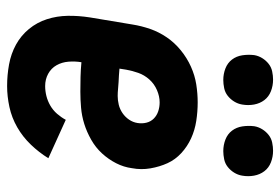

<svg xmlns="http://www.w3.org/2000/svg" viewBox="-144 -636 788 540"><g transform="rotate(90 250.0 -366.0)"><path d="M222 8Q191 8 161 2.5Q131 -3 105.5 -17Q80 -31 61.5 -53.5Q43 -76 34 -104Q25 -132 24.5 -162.5Q24 -193 29 -225L49 -345Q53 -370 61.5 -394.5Q70 -419 85 -441Q100 -463 121.5 -480.5Q143 -498 167.5 -509Q192 -520 217.5 -524Q243 -528 268 -528Q294 -528 320 -524Q346 -520 369 -509.5Q392 -499 410.5 -482Q429 -465 439 -443Q449 -421 453.5 -395Q458 -369 453 -343Q450 -320 439 -298.5Q428 -277 411.5 -259Q395 -241 373 -228.5Q351 -216 328.5 -209Q306 -202 283 -200Q260 -198 238 -198Q217 -198 196.5 -198.5Q176 -199 155 -201Q152 -183 153.5 -164.5Q155 -146 163.5 -131Q172 -116 187.5 -107.5Q203 -99 222 -99Q236 -99 250 -102.5Q264 -106 277 -113.5Q290 -121 300 -132.5Q310 -144 317 -157L425 -108Q409 -82 387 -59Q365 -36 338 -20.5Q311 -5 281 1.5Q251 8 222 8ZM250 -303Q262 -303 274.5 -306Q287 -309 298 -316.5Q309 -324 316.5 -335Q324 -346 326 -359Q328 -372 325 -384Q322 -396 313.5 -404.5Q305 -413 293 -417Q281 -421 268 -421Q251 -421 233.5 -413.5Q216 -406 203.5 -392Q191 -378 185 -361Q179 -344 176 -327L173 -308Q183 -307 192 -306.5Q201 -306 211 -305.5Q221 -305 230.5 -304Q240 -303 250 -303ZM405 -600Q388 -600 372.5 -606Q357 -612 347.5 -624.5Q338 -637 335.5 -653.5Q333 -670 335 -687Q337 -699 343.5 -709.5Q350 -720 359.5 -727.5Q369 -735 381 -737.5Q393 -740 404 -740Q421 -740 436.5 -734Q452 -728 461.5 -715.5Q471 -703 474 -686.5Q477 -670 474 -653Q472 -641 465.5 -630.5Q459 -620 449.5 -612.5Q440 -605 428 -602.5Q416 -600 405 -600ZM205 -600Q188 -600 172.5 -606Q157 -612 147.5 -624.5Q138 -637 135.5 -653.5Q133 -670 135 -687Q137 -699 143.5 -709.5Q150 -720 159.5 -727.5Q169 -735 181 -737.5Q193 -740 204 -740Q221 -740 236.5 -734Q252 -728 261.5 -715.5Q271 -703 274 -686.5Q277 -670 274 -653Q272 -641 265.5 -630.5Q259 -620 249.5 -612.5Q240 -605 228 -602.5Q216 -600 205 -600Z"/></g></svg>

Font: Iosevka Curly Heavy
Style: Italic
Weight: 900
Italic angle: -9°
Monospace: yes
Designer: Belleve Invis
Foundry: Belleve Invis
Version: Version 22.1.2; ttfautohint (v1.8.4)